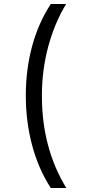

<svg xmlns="http://www.w3.org/2000/svg" viewBox="-20 -812 428 967"><path d="M236 135Q174 40 142 -79.5Q110 -199 110 -331Q110 -462 142 -580Q174 -698 236 -792H313Q254 -694 222.5 -576Q191 -458 191 -330Q191 -66 314 135Z"/></svg>

Font: Noto Sans Bengali Condensed
Style: Regular
Weight: 400
Width: 3
Designer: Jelle Bosma - Monotype Design Team
Foundry: Monotype Imaging Inc.
Version: Version 2.003